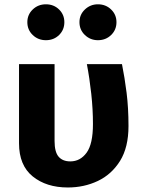

<svg xmlns="http://www.w3.org/2000/svg" viewBox="-20 -837 655 875"><path d="M535.9 -544.6Q548.2 -483.6 556.9 -414.4Q565.6 -345.1 565.6 -262.6Q565.6 -165.6 527.2 -103.8Q488.7 -42.1 425.9 -12.3Q363.1 17.4 289.2 17.4Q191.3 17.4 129 -33.1Q66.7 -83.6 66.7 -184.1V-544.6H228.7V-194.4Q228.7 -144.1 247.2 -122.8Q265.6 -101.5 300.5 -101.5Q345.6 -101.5 374.6 -141Q403.6 -180.5 403.6 -271.8Q403.6 -339 395.9 -409.7Q388.2 -480.5 375.9 -544.6ZM189.2 -653.8Q153.8 -653.8 129.2 -677.4Q104.6 -701 104.6 -735.9Q104.6 -770.3 129.2 -793.8Q153.8 -817.4 189.2 -817.4Q225.1 -817.4 249.2 -793.8Q273.3 -770.3 273.3 -735.9Q273.3 -701 249.2 -677.4Q225.1 -653.8 189.2 -653.8ZM426.2 -653.8Q391.8 -653.8 366.9 -677.4Q342.1 -701 342.1 -735.9Q342.1 -770.3 366.9 -793.8Q391.8 -817.4 426.2 -817.4Q462.1 -817.4 486.4 -793.8Q510.8 -770.3 510.8 -735.9Q510.8 -701 486.4 -677.4Q462.1 -653.8 426.2 -653.8Z"/></svg>

Font: FiraCode Nerd Font
Style: Bold
Weight: 700
Designer: Carrois Corporate, Edenspiekermann AG, Nikita Prokopov
Foundry: Carrois Corporate, Edenspiekermann AG, Nikita Prokopov
Version: Version 6.002;Nerd Fonts 2.1.0